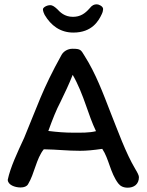

<svg xmlns="http://www.w3.org/2000/svg" viewBox="-20 -865 680 890"><path d="M187 -796C216 -747 259 -714 320 -714C408 -714 438 -770 452 -800C456 -808 458 -818 458 -823C458 -836 438 -845 429 -845C416 -845 407 -841 395 -826C374 -802 352 -787 318 -787C279 -787 258 -809 245 -823C234 -833 224 -841 213 -841C196 -841 179 -830 179 -822C179 -814 184 -801 187 -796ZM528 -15C491 -64 485 -129 454 -175C412 -169 382 -166 351 -166C290 -166 247 -172 183 -173C148 -130 140 -60 110 -11C104 -1 92 4 75 4C49 4 16 -8 16 -32C28 -89 60 -157 92 -226C153 -372 176 -450 265 -610C273 -625 292 -639 316 -639C354 -639 355 -634 372 -606C423 -526 457 -435 493 -342C526 -260 562 -157 608 -80C616 -67 624 -52 624 -44C624 -10 600 5 572 5C552 5 538 -2 528 -15ZM425 -257C407 -294 392 -338 379 -375C362 -424 342 -475 317 -518C300 -475 280 -433 261 -394C240 -354 224 -313 204 -258C244 -253 280 -250 319 -250C359 -250 393 -249 425 -257Z"/></svg>

Font: Itim
Style: Regular
Weight: 400
Designer: CadsonDemak Team
Foundry: Pablo Impallari
Version: Version 1.002;PS 001.002;hotconv 1.0.88;makeotf.lib2.5.64775